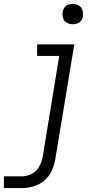

<svg xmlns="http://www.w3.org/2000/svg" viewBox="-52 -757 504 982"><path d="M-32 205H58Q88 205 118.5 196.5Q149 188 174.5 166.5Q200 145 213 115.5Q226 86 231 56L328 -530H138V-471H251L166 47Q161 72 147.5 96.5Q134 121 109 133Q84 145 58 145H-32ZM320 -633Q332 -633 343.5 -637Q355 -641 362.5 -651Q370 -661 372 -672Q374 -689 369.5 -705Q365 -721 351 -729Q337 -737 320 -737Q309 -737 297.5 -733.5Q286 -730 278.5 -719.5Q271 -709 269 -698Q266 -681 270.5 -665Q275 -649 289.5 -641Q304 -633 320 -633Z"/></svg>

Font: Iosevka Sparkle Light
Style: Italic
Weight: 300
Italic angle: -9°
Designer: Belleve Invis
Foundry: Belleve Invis
Version: Version 4.5.0; ttfautohint (v1.8.3)